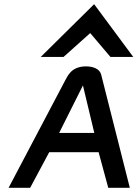

<svg xmlns="http://www.w3.org/2000/svg" viewBox="-20 -897 656 917"><path d="M283.5 -625 410.9 -739 507.5 -625H616.5L429.6 -877L174.5 -625ZM463.1 -541C455.9 -569 423.4 -580 389.4 -580C319.3 -579 303.2 -534 288.7 -508L21 0H124L215 -170H451L497 0H600ZM376.1 -489 430.4 -262H262.4Z"/></svg>

Font: Charger
Style: ExBdIt
Weight: 400
Designer: Jasper
Foundry: Cannot Into Space Fonts
Version: Version 0.99